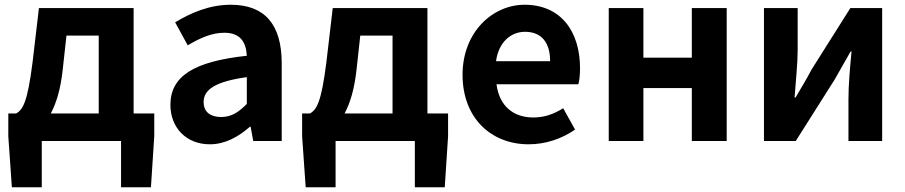

<svg xmlns="http://www.w3.org/2000/svg" viewBox="-20 -594 3815 809"><path d="M630 -20V-116H543V-560H144L117 -330C96 -165 77 -132 48 -116H15V-20L30 195H156V0H490V195H616ZM244 -298 260 -444H396V-116H194C217 -159 235 -217 244 -298Z M864 14C928 14 984 -17 1033 -60H1036L1047 0H1167V-327C1167 -492 1095 -574 952 -574C864 -574 786 -541 718 -500L771 -403C823 -434 873 -456 925 -456C994 -456 1017 -415 1020 -359C795 -335 698 -272 698 -152C698 -57 764 14 864 14ZM912 -101C869 -101 838 -120 838 -164C838 -215 884 -250 1020 -269V-156C985 -121 955 -101 912 -101Z M1868 -20V-116H1781V-560H1382L1355 -330C1334 -165 1315 -132 1286 -116H1253V-20L1268 195H1394V0H1728V195H1854ZM1482 -298 1498 -444H1634V-116H1432C1455 -159 1473 -217 1482 -298Z M2207 14C2279 14 2347 -9 2403 -48L2353 -138C2313 -113 2274 -99 2227 -99C2143 -99 2084 -147 2072 -239H2417C2421 -252 2424 -279 2424 -306C2424 -461 2344 -574 2190 -574C2057 -574 1929 -460 1929 -279C1929 -95 2051 14 2207 14ZM2298 -336H2070C2081 -417 2133 -460 2192 -460C2264 -460 2298 -412 2298 -336Z M2691 -560H2545V0H2691V-223H2895V0H3042V-560H2895V-351H2691Z M3341 -560H3199V0H3333L3497 -259C3516 -291 3545 -345 3564 -377H3568C3561 -305 3555 -233 3555 -176V0H3697V-560H3563L3399 -300C3383 -268 3350 -214 3332 -183H3328C3333 -252 3341 -327 3341 -383Z"/></svg>

Font: Spoqa Han Sans Neo Bold
Style: Bold
Weight: 700
Designer: [Spoqa Han Sans Neo] Dong-huui Kim  Younghwa Kang  Yujin Lee  [Noto Sans] Ryoko NISHIZUKA  (kana & ideographs); Paul D. 
Foundry: Spoqa (http://www.spoqa-han-sans.com)
Version: Version 1.100;hotconv 1.0.109;makeotfexe 2.5.65596